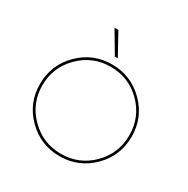

<svg xmlns="http://www.w3.org/2000/svg" viewBox="-217 -1194 1370 1397"><g transform="rotate(30 468.0 -495.0)"><path d="M480 -818.8H455L347.5 -1000H380ZM740 -102.5Q627.5 10 467.5 10Q307.5 10 195 -102.5Q82.5 -215 82.5 -375Q82.5 -535 195 -647.5Q307.5 -760 467.5 -760Q627.5 -760 740 -647.5Q852.5 -535 852.5 -375Q852.5 -215 740 -102.5ZM467.5 -10Q620 -10 726.2 -116.2Q832.5 -222.5 832.5 -375Q832.5 -527.5 726.2 -633.8Q620 -740 467.5 -740Q316.2 -740 209.4 -633.1Q102.5 -526.2 102.5 -375Q102.5 -223.8 209.4 -116.9Q316.2 -10 467.5 -10Z"/></g></svg>

Font: Now Thin
Style: Regular
Weight: 250
Designer: Alfredo Marco Pradil
Foundry: Alfredo Marco Pradil
Version: Version 1.002;PS 001.002;hotconv 1.0.88;makeotf.lib2.5.64775